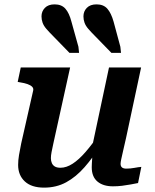

<svg xmlns="http://www.w3.org/2000/svg" viewBox="-20 -848 708 879"><path d="M224 -190Q219 -167 216 -151.5Q213 -136 213 -124Q213 -111 217.5 -101Q222 -91 231.5 -85.5Q241 -80 257 -80Q284 -80 312.5 -98.5Q341 -117 371 -151.5Q401 -186 434 -234L443 -186Q406 -127 367 -82.5Q328 -38 283 -13.5Q238 11 182 11Q124 11 93.5 -17.5Q63 -46 63 -93Q63 -114 67 -138Q71 -162 77 -191L132 -434Q134 -444 127 -451Q120 -458 106 -463Q92 -468 72 -471L61 -473L75 -539H301ZM557 -216Q549 -181 543.5 -157Q538 -133 535 -119Q532 -105 532 -98Q532 -87 538.5 -81.5Q545 -76 558 -76Q577 -76 595.5 -79.5Q614 -83 627 -84L612 -10Q597 -7 578 -3.5Q559 0 539 2.5Q519 5 497 5Q452 5 426 -17Q400 -39 400 -82Q400 -88 400.5 -98.5Q401 -109 402 -122.5Q403 -136 405 -152L395 -144L479 -539H626ZM500 -749 531 -634 534 -606H490L417 -681Q397 -701 384.5 -715.5Q372 -730 367 -744Q362 -758 362 -773Q362 -796 377.5 -812Q393 -828 422 -828Q454 -828 471.5 -808Q489 -788 500 -749ZM307 -749 339 -634 342 -606H298L225 -681Q205 -701 192.5 -715.5Q180 -730 175 -744Q170 -758 170 -773Q170 -796 185.5 -812Q201 -828 230 -828Q262 -828 279.5 -808Q297 -788 307 -749Z"/></svg>

Font: Roboto Serif 20pt SemiBold
Style: Italic
Weight: 600
Italic angle: -10°
Version: Version 1.007